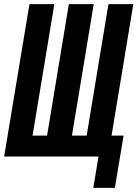

<svg xmlns="http://www.w3.org/2000/svg" viewBox="-27 -755 663 926"><path d="M423 151 448 0H-7L115 -735H235L130 -101H200L305 -735H425L320 -101H391L496 -735H616L511 -101H569L527 151Z"/></svg>

Font: Iosevka Curly Extended Oblique
Style: Bold
Weight: 700
Width: 7
Italic angle: -9°
Monospace: yes
Designer: Belleve Invis
Foundry: Belleve Invis
Version: Version 11.1.0; ttfautohint (v1.8.3)